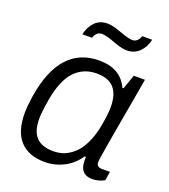

<svg xmlns="http://www.w3.org/2000/svg" viewBox="-134 -816 817 926"><g transform="rotate(20 274.5 -353.5)"><path d="M162.1 -628.9Q171.4 -669.4 195.8 -694.3Q220.2 -719.2 259.8 -719.2Q286.6 -719.2 332 -702.1Q377.4 -685.1 397.9 -685.1Q424.8 -685.1 437 -719.2H487.8Q479 -679.2 453.4 -654.1Q427.7 -628.9 388.2 -628.9Q363.3 -628.9 317.9 -646Q272.5 -663.1 252 -663.1Q222.7 -663.1 211.9 -628.9ZM201.2 12.2Q119.1 12.2 75 -34.9Q30.8 -82 30.8 -176.8Q30.8 -210.4 39.1 -267.1Q83 -538.1 283.2 -538.1Q393.1 -538.1 432.1 -452.1H438L463.9 -525.9H521L500 -404.8Q496.1 -382.3 487.5 -334.7Q479 -287.1 472.7 -250.7Q466.3 -214.4 459.5 -174.6Q452.6 -134.8 448.7 -109.1Q444.8 -83.5 444.8 -76.2Q444.8 -50.8 472.2 -50.8H514.2L506.8 -4.9Q475.6 11.2 445.8 11.2Q389.6 11.2 381.8 -42Q379.4 -54.7 380.9 -78.1L375 -80.1Q343.3 -33.7 297.9 -10.7Q252.4 12.2 201.2 12.2ZM223.1 -50.8Q244.1 -50.8 264.4 -56.2Q284.7 -61.5 306.4 -75.9Q328.1 -90.3 345.7 -112.5Q363.3 -134.8 378.2 -171.1Q393.1 -207.5 400.9 -253.9Q411.1 -311.5 411.1 -345.2Q411.1 -410.2 382.3 -442.6Q353.5 -475.1 293 -475.1Q225.1 -475.1 180.4 -428.2Q135.7 -381.3 117.2 -274.9Q106 -209 106 -175.8Q106 -111.3 135 -81.1Q164.1 -50.8 223.1 -50.8Z"/></g></svg>

Font: Archivo Light
Style: Italic
Weight: 300
Italic angle: -10°
Designer: Hector Gatti
Foundry: Omnibus-Type
Version: Version 2.001